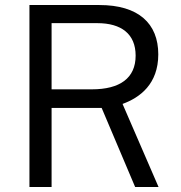

<svg xmlns="http://www.w3.org/2000/svg" viewBox="-20 -743 721 763"><path d="M610 0 467 -330C536 -355 609 -409 609 -527C609 -650 530 -723 375 -723H97V0H185V-314H384L517 0ZM345 -388H185V-651H367C462 -651 519 -608 519 -522C519 -432 456 -388 345 -388Z"/></svg>

Font: United Sans
Style: Regular
Weight: 400
Designer: Pablo Impallari, Rodrigo Fuenzalida (Modified by Dan O. Williams)
Version: Version 1.000;PS 001.000;hotconv 1.0.88;makeotf.lib2.5.64775